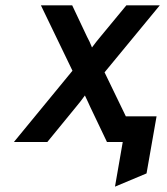

<svg xmlns="http://www.w3.org/2000/svg" viewBox="-20 -531 624 718"><path d="M410 167 439 0H404L421 -96H565.5L528 117.5ZM32 0 251 -266.5 133 -511H250L305.5 -393.5Q310 -385.5 314.8 -375.2Q319.5 -365 324 -353.5Q331.5 -364 339.5 -374Q347.5 -384 355 -393L452.5 -511H577.5L371 -260.5L497 0H380L317 -132Q313 -141 307.8 -152.2Q302.5 -163.5 297.5 -174Q290 -163.5 281.8 -152.8Q273.5 -142 265 -132L157 0Z"/></svg>

Font: Overpass SemiBold
Style: Italic
Weight: 600
Italic angle: -10°
Designer: Delve Withrington, Dave Bailey, Thomas Jockin
Foundry: Delve Fonts LLC
Version: Version 4.000